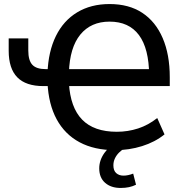

<svg xmlns="http://www.w3.org/2000/svg" viewBox="-20 -734 921 950"><path d="M550 9Q447 9 374 -30Q301 -69 260.5 -143.5Q220 -218 215 -325L234 -308H195Q108 -308 65.5 -351.5Q23 -395 23 -483V-544H120V-484Q120 -435 140 -413.5Q160 -392 206 -392H232L215 -373Q219 -479 256.5 -555.5Q294 -632 362 -673Q430 -714 522 -714Q618 -714 684 -670.5Q750 -627 785 -545.5Q820 -464 820 -352V-308H302L321 -323Q328 -202 386.5 -142Q445 -82 558 -82Q613 -82 663.5 -98.5Q714 -115 758 -150L794 -69Q747 -31 683 -11Q619 9 550 9ZM522 -627Q430 -627 377.5 -563Q325 -499 321 -375L304 -392H737L718 -362Q717 -494 667.5 -560.5Q618 -627 522 -627ZM577 196Q529 196 500 170.5Q471 145 471 99Q471 59 496.5 23Q522 -13 564 -36L597 0Q582 8 569 21Q556 34 548.5 50Q541 66 541 84Q541 110 555 122.5Q569 135 591 135Q602 135 614 132.5Q626 130 639 125L653 180Q637 188 618.5 192Q600 196 577 196Z"/></svg>

Font: Nunito Sans 10pt SemiCondensed SemiBold
Style: Regular
Weight: 600
Width: 4
Designer: Vernon Adams
Foundry: Vernon Adams
Version: Version 3.101;gftools[0.9.27]